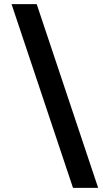

<svg xmlns="http://www.w3.org/2000/svg" viewBox="-20 -760 500 931"><path d="M456 151H334L36 -740H158Z"/></svg>

Font: IBM Plex Sans
Style: Bold
Weight: 700
Designer: Mike Abbink, Paul van der Laan, Pieter van Rosmalen
Foundry: Bold Monday
Version: Version 3.201